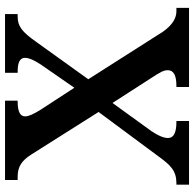

<svg xmlns="http://www.w3.org/2000/svg" viewBox="-24 -730 754 745"><g transform="rotate(-90 352.5 -357.0)"><path d="M9 0H256V-49H253C209 -49 190 -60 190 -82C190 -103 205 -128 216 -145L326 -297L420 -151C449 -107 453 -97 453 -82C453 -60 433 -49 393 -49H388V0H695V-49H682C657 -49 630 -62 602 -102L418 -391L563 -593C602 -648 623 -665 662 -665H671V-714H443V-665H446C477 -665 501 -660 501 -636C501 -618 488 -595 475 -575L385 -445L299 -577C282 -605 274 -622 274 -636C274 -652 286 -665 332 -665H335V-714H27V-665H40C80 -665 103 -648 126 -612L291 -351L119 -119C85 -72 63 -49 15 -49H9Z"/></g></svg>

Font: Noto Serif Semi
Style: Regular
Weight: 600
Designer: Monotype Design Team
Foundry: Monotype Imaging Inc.
Version: Version 1.002